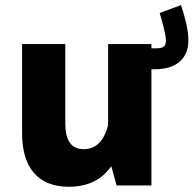

<svg xmlns="http://www.w3.org/2000/svg" viewBox="-20 -713 744 738"><path d="M64.9 -200.7C64.9 -67.4 127.4 4.9 244.1 4.9C316.9 4.9 371.1 -21.5 407.7 -74.2L428.2 0H562V-446.8H575.7C655.3 -446.8 704.1 -486.3 704.1 -556.6C704.1 -601.1 689.5 -651.9 675.8 -693.4L593.8 -663.1C598.6 -647 604 -627.9 609.4 -606.4C614.7 -584.5 617.7 -568.4 617.7 -557.1C617.7 -535.6 608.4 -527.3 580.6 -527.3H562V-543.5H395.5V-231.4C379.9 -172.4 350.1 -139.6 301.8 -139.6C254.4 -139.6 231 -172.4 231 -237.8V-543.5H64.9Z"/></svg>

Font: Estedad ExtraBold
Style: Regular
Weight: 800
Designer: Amin Abedi
Version: Version 7.3